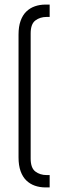

<svg xmlns="http://www.w3.org/2000/svg" viewBox="-20 -770 271 839"><path d="M61 -82V-619Q61 -654 70 -679Q79 -704 95 -719.5Q111 -735 132.5 -742.5Q154 -750 179 -750H197V-696H184Q155 -696 134.5 -680.5Q114 -665 114 -624V-77Q114 -36 134.5 -20.5Q155 -5 184 -5H197V49H179Q154 49 132.5 41.5Q111 34 95 18.5Q79 3 70 -22Q61 -47 61 -82Z"/></svg>

Font: Marvel
Style: Regular
Weight: 400
Designer: Carolina Trebol
Foundry: Carolina Trebol
Version: Version 1.001